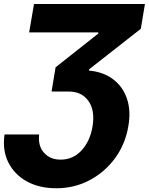

<svg xmlns="http://www.w3.org/2000/svg" viewBox="-34 -748 762 983"><path d="M-10.7 -59.6H166.5Q159.7 -2 190.9 33.7Q222.2 69.3 276.4 69.3Q340.8 69.3 384.3 21.2Q427.7 -26.9 439.9 -101.1Q453.1 -184.1 418.2 -231.9Q383.3 -279.8 316.9 -279.3H230L250.5 -403.3L469.2 -576.2V-582H115.2L140.1 -727.5H708L687 -600.6L422.9 -393.6L421.4 -386.7Q495.1 -379.9 544.9 -342.3Q594.7 -304.7 615.7 -243.7Q636.7 -182.6 623.5 -104.5Q608.4 -11.2 555.7 61Q502.9 133.3 424.8 174.6Q346.7 215.8 254.4 215.8Q166.5 215.8 102.8 180.4Q39.1 145 8.3 82.8Q-22.5 20.5 -10.7 -59.6Z"/></svg>

Font: Inter Display Extra Bold
Style: Italic
Weight: 800
Italic angle: -9.39999°
Designer: Rasmus Andersson
Foundry: rsms
Version: Version 4.000;git-4fc901f